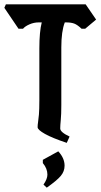

<svg xmlns="http://www.w3.org/2000/svg" viewBox="-42 -659 465 883"><path d="M265 -2Q199 -24 165 -43Q131 -62 131 -74Q131 -85 133 -97Q135 -109 137 -132Q139 -155 139 -198V-436Q139 -513 150 -556H136Q114 -556 93.5 -547Q73 -538 64 -527H43L-22 -623L-15 -639H352L400 -569L350 -527H333Q314 -545 299.5 -550.5Q285 -556 261 -556H256Q240 -515 240 -441V-176Q240 -133 237.5 -107.5Q235 -82 235 -68Q235 -51 278 -31ZM226 37Q255 68 255 103Q255 129 237.5 150Q220 171 173 204L158 190Q176 164 176 144Q176 116 155 91V76Z"/></svg>

Font: Jaini Purva
Style: Regular
Weight: 400
Designer: Maithili Shingre, Girish Dalvi (Devanagari), Taresh Vohra (Latin)
Foundry: Ek Type
Version: Version 2.000; ttfautohint (v1.8.4.7-5d5b)